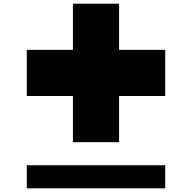

<svg xmlns="http://www.w3.org/2000/svg" viewBox="-20 -1020 1040 1040"><path d="M125 0V-125H875V0ZM375 -250V-1000H625V-250ZM125 -500V-750H875V-500Z"/></svg>

Font: Picon
Style: Regular
Weight: 400
Designer: yne
Foundry: yne
Version: Version 21.02.27; git-deadbeef-release